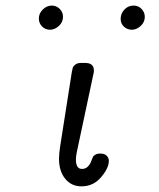

<svg xmlns="http://www.w3.org/2000/svg" viewBox="-20 -659 565 683"><path d="M118.2 -592.8Q118.2 -611.8 132.6 -625.5Q147 -639.2 164.1 -639.2Q180.2 -639.2 192.1 -627.7Q204.1 -616.2 204.1 -599.1Q204.1 -580.1 189.5 -566.7Q174.8 -553.2 158 -553.2Q141.1 -553.2 129.6 -564.9Q118.2 -576.7 118.2 -592.8ZM189.9 -94.2Q189.9 -111.3 193.8 -137.2L235.8 -404.8Q237.8 -413.6 239 -418.2Q240.2 -422.9 247.6 -429Q254.9 -435.1 268.1 -435.1H283.2Q314 -435.1 314 -408.2Q314 -402.3 313 -398.9L253.9 -121.1Q250 -103 250 -91.8Q250 -57.6 272 -58.1Q292 -58.1 303.2 -82Q304.2 -84 306.6 -91.1Q309.1 -98.1 311 -101.6Q313 -105 319.6 -108.9Q326.2 -112.8 335 -112.8H335.9Q352.1 -112.8 359.6 -105Q367.2 -97.2 367.2 -86.9Q367.2 -61 339.6 -28.6Q312 3.9 270 3.9Q233.9 3.9 211.9 -23.2Q189.9 -50.3 189.9 -94.2ZM409.2 -591.8Q409.2 -610.8 422.6 -625Q436 -639.2 455.1 -639.2Q472.2 -639.2 483.6 -627.2Q495.1 -615.2 495.1 -599.1Q495.1 -580.1 480.5 -566.7Q465.8 -553.2 449.2 -553.2Q433.1 -553.2 421.1 -564Q409.2 -574.7 409.2 -591.8Z"/></svg>

Font: CMU Typewriter Text
Style: LightOblique
Weight: 200
Italic angle: -9.46001°
Version: Version 0.7.0